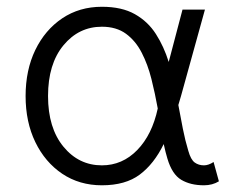

<svg xmlns="http://www.w3.org/2000/svg" viewBox="-20 -536 684 564"><path d="M623 -3.4Q604 8.3 579.1 8.3Q539.6 8.3 512.5 -7.8Q485.4 -23.9 471.7 -70.3Q466.3 -87.9 460.9 -112.8Q432.6 -54.7 390.6 -23.2Q348.6 8.3 279.3 8.3Q213.4 8.3 162.8 -25.6Q112.3 -59.6 83.7 -118.7Q55.2 -177.7 55.2 -253.9Q55.2 -330.1 83.7 -389.2Q112.3 -448.2 162.8 -482.2Q213.4 -516.1 279.3 -516.1Q337.9 -516.1 376.2 -494.4Q414.6 -472.7 438 -436Q461.4 -399.4 475.6 -354L516.1 -507.8H582L511.7 -253.9Q507.8 -239.7 503.9 -227.5Q510.3 -192.4 517.1 -158Q523.9 -123.5 533.2 -92.8Q540.5 -66.9 552 -58.6Q563.5 -50.3 579.1 -50.3Q592.3 -50.3 607.4 -60.1ZM279.3 -457.5Q211.4 -457.5 166.3 -402.8Q121.1 -348.1 121.1 -253.9Q121.1 -160.2 166.3 -105.2Q211.4 -50.3 279.3 -50.3Q339.4 -50.3 383.1 -95.2Q426.8 -140.1 443.4 -217.3Q435.5 -261.2 424.8 -304Q414.1 -346.7 396.2 -381.3Q378.4 -416 350.1 -436.8Q321.8 -457.5 279.3 -457.5Z"/></svg>

Font: Giphurs Light
Style: Regular
Weight: 300
Version: Version 0.920; ttfautohint (v1.8.4.7-5d5b)